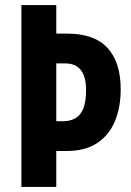

<svg xmlns="http://www.w3.org/2000/svg" viewBox="-20 -734 515 754"><path d="M454 -383Q454 -313 431.5 -258.5Q409 -204 362 -172.5Q315 -141 241 -141H201V0H64V-714H201V-602H244Q350 -602 402 -546Q454 -490 454 -383ZM227 -258Q273 -258 295.5 -287Q318 -316 318 -380Q318 -485 236 -485H201V-258Z"/></svg>

Font: Noto Sans Khmer UI ExtraCondensed
Style: Bold
Weight: 700
Width: 2
Designer: Danh Hong and the Monotype Design Team
Foundry: Monotype Imaging Inc.
Version: Version 2.002; ttfautohint (v1.8.4.7-5d5b)